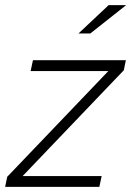

<svg xmlns="http://www.w3.org/2000/svg" viewBox="-40 -726 510 746"><path d="M-20 0 -12 -39 381 -450H79L88 -492H449L441 -453L48 -42H355L346 0ZM265 -596 382 -706H450L311 -596Z"/></svg>

Font: Red Hat Display VF
Style: Italic
Weight: 300
Italic angle: -12°
Designer: Pentagram, MCKL
Foundry: Pentagram, MCKL
Version: Version 1.023